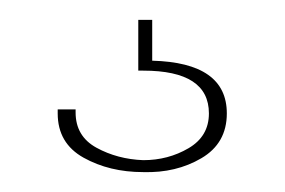

<svg xmlns="http://www.w3.org/2000/svg" viewBox="-20 -22 286 193"><path d="M133 -2V39Q208 41 208 92Q208 122 182.5 137Q157 152 124 151Q90 151 64 136.5Q38 122 38 92V88H56V91Q56 115 77 126.5Q98 138 124 139Q149 139 169.5 127Q190 115 190 92Q190 49 124 49H119V-2Z"/></svg>

Font: TypoPRO Bebas Neue
Style: Regular
Weight: 300
Designer: Ryoichi Tsunekawa
Foundry: Ryoichi Tsunekawa
Version: Version 001.003